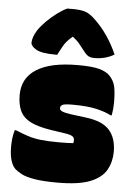

<svg xmlns="http://www.w3.org/2000/svg" viewBox="-58 -889 667 953"><g transform="rotate(5 275.0 -412.5)"><path d="M254 -180Q276 -180 294 -180.5Q312 -181 326 -182Q331 -202 323 -212Q315 -222 280 -227L207 -238Q144 -248 107.5 -266.5Q71 -285 55.5 -317Q40 -349 40 -397Q40 -482 110 -526Q180 -570 315 -570Q388 -570 423 -560Q458 -550 474 -533Q496 -511 503 -482Q510 -453 510 -398Q510 -368 504 -336H498Q473 -350 427 -361Q381 -372 304 -372Q265 -372 255 -366Q245 -360 245 -349Q245 -341 256 -335Q267 -329 300 -324L378 -314Q460 -304 495 -264.5Q530 -225 530 -157Q530 -107 507.5 -66.5Q485 -26 428 -3Q371 20 265 20Q192 20 149 12.5Q106 5 84.5 -6.5Q63 -18 51 -29Q20 -60 20 -138Q20 -185 31 -221H37Q71 -207 100 -197.5Q129 -188 165 -184Q201 -180 254 -180ZM238 -845H267Q304 -845 328 -837.5Q352 -830 380 -802Q448 -737 492 -638Q448 -612 393 -612Q372 -612 360 -620.5Q348 -629 332 -651Q321 -666 309.5 -679.5Q298 -693 278 -708H277Q246 -682 232.5 -657.5Q219 -633 208 -612H202Q130 -612 103 -628Q76 -644 76 -661Q76 -674 81.5 -690Q87 -706 99 -725Q114 -747 138 -771Q162 -795 189 -815Q216 -835 238 -845Z"/></g></svg>

Font: Recursive Sn Csl St XBk
Style: Regular
Weight: 1000
Version: Version 1.079;hotconv 1.0.112;makeotfexe 2.5.65598; ttfautoh